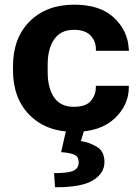

<svg xmlns="http://www.w3.org/2000/svg" viewBox="-20 -550 595 822"><path d="M35.6 -250V-265.6Q35.6 -387.5 107.3 -458.7Q179 -530 297.4 -530Q409.4 -530 468.3 -474Q527.1 -418 531.2 -341.3L532 -332.5H390.6V-338.9Q390.6 -374.8 367.1 -398.6Q343.5 -422.4 296.1 -422.4Q240.5 -422.4 212.3 -382.1Q184.1 -341.8 184.1 -273.7V-241.9Q184.1 -173.6 211.4 -133.2Q238.8 -92.8 295.9 -92.8Q347.9 -92.8 369.1 -118.3Q390.4 -143.8 390.4 -177.2V-182.6H531.5V-176.5Q531.5 -100.1 470.6 -42.7Q409.7 14.6 297.4 14.6Q179.2 14.6 107.4 -56.8Q35.6 -128.2 35.6 -250ZM263.7 4.9H341.1L326.4 54Q363.5 59.3 395.4 79Q427.2 98.6 427.2 143.6Q427.2 191.7 378.3 221.9Q329.3 252.2 215.6 251.7L211.4 191.2Q274.9 191.2 295.9 180.3Q316.9 169.4 316.9 144.5Q316.9 121.8 300.4 113.3Q283.9 104.7 241.7 101.3Z"/></svg>

Font: RobotoFlex
Style: Regular
Weight: 400
Designer: Berlow after Robertson
Foundry: Google
Version: Version 2.136